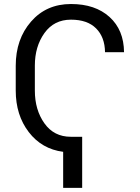

<svg xmlns="http://www.w3.org/2000/svg" viewBox="-20 -741 689 947"><path d="M385.3 -66.4V185.5H291.5V7.8Q186 -5.9 121.8 -89.6Q57.6 -173.3 57.6 -294.4V-416.5Q57.6 -547.9 133.1 -634.5Q208.5 -721.2 330.1 -721.2Q449.7 -721.2 520.3 -657.2Q590.8 -593.3 591.8 -483.4H498Q497.1 -557.6 454.1 -600.8Q411.1 -644 330.1 -644Q246.6 -644 199.2 -577.9Q151.9 -511.7 151.9 -417.5V-294.4Q151.9 -199.2 199 -132.8Q246.1 -66.4 329.1 -66.4Z"/></svg>

Font: Roboto21382017
Style: Regular
Weight: 400
Designer: Christian Robertson
Foundry: Google
Version: Version 2.138; 2017